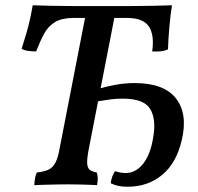

<svg xmlns="http://www.w3.org/2000/svg" viewBox="-20 -699 751 728"><path d="M110 3Q111 -12 113 -24Q115 -36 120 -45Q147 -48 163.5 -55.5Q180 -63 190 -82Q200 -101 206 -136L305 -644H416L317 -136Q310 -101 310.5 -82Q311 -63 320 -55.5Q329 -48 347 -45Q350 -36 350.5 -24Q351 -12 348 3Q334 2 315 1.5Q296 1 276.5 0.5Q257 0 236 0Q216 0 194.5 0.5Q173 1 151.5 1.5Q130 2 110 3ZM464 9Q444 9 429.5 6Q415 3 400 -4Q401 -17 405.5 -29Q410 -41 416 -50Q428 -46 438.5 -44.5Q449 -43 457 -43Q495 -43 523 -78.5Q551 -114 561 -179Q573 -248 549 -286.5Q525 -325 446 -325Q421 -325 398 -322Q375 -319 345 -314L356 -363Q387 -372 421 -378Q455 -384 491 -384Q602 -384 647.5 -325.5Q693 -267 669 -167Q649 -81 595 -36Q541 9 464 9ZM117 -504Q103 -504 87.5 -506Q72 -508 62 -514Q71 -542 79.5 -571Q88 -600 94 -627.5Q100 -655 104 -679Q134 -678 174.5 -677Q215 -676 264 -676Q313 -676 368 -676Q422 -676 471 -676Q520 -676 561.5 -677Q603 -678 632 -679Q626 -641 622 -594.5Q618 -548 617 -512Q604 -506 589 -504.5Q574 -503 557 -504Q566 -566 544.5 -598.5Q523 -631 461 -631H259Q215 -631 189 -615.5Q163 -600 147.5 -571.5Q132 -543 117 -504Z"/></svg>

Font: Vollkorn Medium
Style: Italic
Weight: 500
Italic angle: -11°
Designer: Friedrich Althausen
Foundry: Friedrich Althausen
Version: Version 5.000